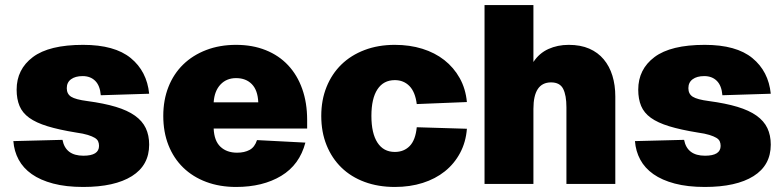

<svg xmlns="http://www.w3.org/2000/svg" viewBox="-20 -730 3112 762"><path d="M310 12Q242 12 191 -1.5Q140 -15 106 -39Q72 -63 54 -96.5Q36 -130 33 -170L228 -175Q240 -112 311 -112Q373 -112 373 -151Q373 -161 369.5 -169Q366 -177 356 -183Q346 -189 328.5 -194.5Q311 -200 282 -204Q214 -215 168.5 -229Q123 -243 96 -262.5Q69 -282 57.5 -309.5Q46 -337 46 -374Q46 -455 110.5 -503.5Q175 -552 310 -552Q435 -552 499 -499.5Q563 -447 572 -358L380 -352Q377 -390 358 -409Q339 -428 308 -428Q279 -428 262 -415.5Q245 -403 245 -380Q245 -357 262.5 -346Q280 -335 326 -329Q393 -320 439.5 -306Q486 -292 515.5 -271Q545 -250 558.5 -221.5Q572 -193 572 -156Q572 -74 503.5 -31Q435 12 310 12Z M917 12Q852 12 798.5 -8Q745 -28 707 -65Q669 -102 648.5 -154Q628 -206 628 -270Q628 -333 648.5 -385Q669 -437 707 -474Q745 -511 798.5 -531.5Q852 -552 917 -552Q982 -552 1034.5 -531Q1087 -510 1123.5 -471Q1160 -432 1179.5 -377Q1199 -322 1199 -254V-220H828Q830 -171 855 -147.5Q880 -124 921 -124Q950 -124 970.5 -135Q991 -146 1000 -174L1192 -164Q1169 -76 1096 -32Q1023 12 917 12ZM1005 -324Q1003 -372 979.5 -396Q956 -420 917 -420Q879 -420 855 -394.5Q831 -369 828 -324Z M1547 12Q1481 12 1427 -8Q1373 -28 1335 -65Q1297 -102 1276 -154Q1255 -206 1255 -270Q1255 -333 1276 -385Q1297 -437 1335 -474Q1373 -511 1427 -531.5Q1481 -552 1547 -552Q1606 -552 1656 -536.5Q1706 -521 1743.5 -491.5Q1781 -462 1804.5 -420Q1828 -378 1833 -325L1634 -317Q1628 -365 1605 -388.5Q1582 -412 1547 -412Q1502 -412 1478 -375.5Q1454 -339 1454 -270Q1454 -201 1478 -164Q1502 -127 1547 -127Q1583 -127 1606 -150.5Q1629 -174 1634 -225L1833 -219Q1829 -166 1806 -123Q1783 -80 1745.5 -50Q1708 -20 1657.5 -4Q1607 12 1547 12Z M1903 0V-710H2097V-484Q2120 -519 2156.5 -535.5Q2193 -552 2237 -552Q2284 -552 2318.5 -537Q2353 -522 2376 -494.5Q2399 -467 2410.5 -429.5Q2422 -392 2422 -347V0H2228V-304Q2228 -352 2215 -377.5Q2202 -403 2167 -403Q2097 -403 2097 -298V0Z M2777 12Q2709 12 2658 -1.5Q2607 -15 2573 -39Q2539 -63 2521 -96.5Q2503 -130 2500 -170L2695 -175Q2707 -112 2778 -112Q2840 -112 2840 -151Q2840 -161 2836.5 -169Q2833 -177 2823 -183Q2813 -189 2795.5 -194.5Q2778 -200 2749 -204Q2681 -215 2635.5 -229Q2590 -243 2563 -262.5Q2536 -282 2524.5 -309.5Q2513 -337 2513 -374Q2513 -455 2577.5 -503.5Q2642 -552 2777 -552Q2902 -552 2966 -499.5Q3030 -447 3039 -358L2847 -352Q2844 -390 2825 -409Q2806 -428 2775 -428Q2746 -428 2729 -415.5Q2712 -403 2712 -380Q2712 -357 2729.5 -346Q2747 -335 2793 -329Q2860 -320 2906.5 -306Q2953 -292 2982.5 -271Q3012 -250 3025.5 -221.5Q3039 -193 3039 -156Q3039 -74 2970.5 -31Q2902 12 2777 12Z"/></svg>

Font: Geist Black
Style: Regular
Weight: 400
Designer: Basement.studio, Andrés Briganti, Mateo Zaragoza
Foundry: Basement.studio, Vercel, Andrés Briganti, Guido Ferreyra, Mateo Zaragoza
Version: Version 1.401